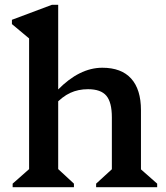

<svg xmlns="http://www.w3.org/2000/svg" viewBox="-20 -785 697 805"><path d="M383 0V-15L465 -90L449 -62V-293Q449 -356 426 -383.5Q403 -411 349 -411Q308 -411 274.5 -395.5Q241 -380 209 -345V-408H222Q313 -501 409 -501Q489 -501 530 -455.5Q571 -410 571 -323V-61L555 -89L639 -15V0ZM33 0V-15L118 -90L102 -62V-658L145 -588L30 -684V-702L198 -765H224V-61L209 -90L290 -15V0Z"/></svg>

Font: Platypi Light Medium
Style: Regular
Weight: 500
Version: Version 1.200